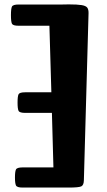

<svg xmlns="http://www.w3.org/2000/svg" viewBox="-20 -845 480 865"><path d="M290 0H82Q56.6 0 52 -9.5Q47.4 -19 47.4 -45.4Q47.4 -72.3 52 -81.5Q56.6 -90.8 82 -90.8H220.7L213.9 -336.4H93.8Q68.4 -336.4 63.7 -345.5Q59.1 -354.5 59.1 -382.8Q59.1 -411.6 63.7 -420.4Q68.4 -429.2 93.8 -429.2H211.4L202.6 -729H64Q38.6 -729 33.9 -738Q29.3 -747.1 29.3 -776.9Q29.3 -806.2 33.9 -815.4Q38.6 -824.7 64 -824.7H260.7Q272.5 -825.2 290 -825.2Q329.1 -825.2 348.1 -822Q367.2 -818.8 373.3 -810.3Q379.4 -801.8 378.9 -784.7L357.9 -33.2Q357.4 -10.7 346.2 -5.4Q335 0 290 0Z"/></svg>

Font: Denk One
Style: Regular
Weight: 400
Designer: Irina Smirnova, Eben Sorkin
Foundry: Sorkin Type Co.f
Version: Version 1.004; ttfautohint (v1.8.4.7-5d5b);gftools[0.9.23]